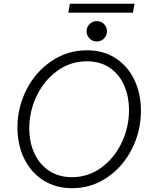

<svg xmlns="http://www.w3.org/2000/svg" viewBox="-20 -994 802 1021"><path d="M72.8 -315.9Q72.8 -423.3 121.1 -517.8Q169.4 -612.3 254.2 -669.4Q338.9 -726.6 442.4 -726.6Q531.7 -726.6 596.7 -683.3Q661.6 -640.1 695.6 -566.9Q729.5 -493.7 729.5 -404.8Q729.5 -296.9 681.6 -202.1Q633.8 -107.4 549.8 -50.3Q465.8 6.8 363.3 6.8Q275.9 6.8 210 -35.4Q144 -77.6 108.4 -151.1Q72.8 -224.6 72.8 -315.9ZM666 -408.2Q666 -481 640.1 -540Q614.3 -599.1 563.7 -633.5Q513.2 -668 441.9 -668Q355 -668 284.9 -617.4Q214.8 -566.9 175.3 -484.6Q135.7 -402.3 135.7 -311.5Q135.7 -237.3 163.1 -178.2Q190.4 -119.1 241.7 -85.4Q293 -51.8 362.8 -51.8Q448.7 -51.8 518.1 -102.1Q587.4 -152.3 626.7 -234.6Q666 -316.9 666 -408.2ZM440.4 -827.6Q440.4 -850.6 456.3 -866.2Q472.2 -881.8 494.6 -881.8Q517.6 -881.8 533.2 -866.2Q548.8 -850.6 548.8 -827.6Q548.8 -805.2 533.2 -789.3Q517.6 -773.4 494.6 -773.4Q472.2 -773.4 456.3 -789.3Q440.4 -805.2 440.4 -827.6ZM351.6 -974.1H695.3L687 -926.8H343.3Z"/></svg>

Font: Reddit Sans Fudge Light Italic
Style: Regular
Weight: 300
Italic angle: -11.25°
Designer: Stephen Hutchings
Version: Version 1.013